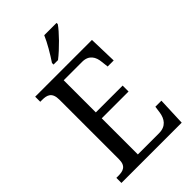

<svg xmlns="http://www.w3.org/2000/svg" viewBox="-273 -1027 1124 1124"><g transform="rotate(-45 289.0 -465.5)"><path d="M243 -784V-771H280C331 -810 405 -886 428 -921V-931H326C307 -886 272 -827 243 -784ZM34 0H533L540 -175H490L484 -132C477 -88 454 -50 395 -50H220V-349H442V-398H220V-664H373C429 -664 450 -626 454 -582L459 -539H509L504 -714H34V-672H49C89 -672 122 -663 122 -601V-108C122 -51 90 -42 49 -42H34Z"/></g></svg>

Font: Noto Serif Lao SemiCondensed
Style: Regular
Weight: 400
Width: 4
Designer: Monotype Design Team
Foundry: Monotype Imaging Inc.
Version: Version 2.003